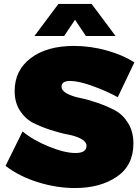

<svg xmlns="http://www.w3.org/2000/svg" viewBox="-20 -943 704 970"><path d="M275 -923H443L564 -761H414L359 -843L304 -761H154ZM575 -452Q516 -484 446.5 -509Q377 -534 334 -534Q291 -534 291 -505Q291 -485 318 -470.5Q345 -456 385 -448Q425 -440 472.5 -423.5Q520 -407 560 -386Q600 -365 627 -321.5Q654 -278 654 -218Q654 -107 570 -50Q486 7 359 7Q266 7 171.5 -22.5Q77 -52 8 -105L94 -279Q147 -235 227 -202.5Q307 -170 361 -170Q417 -170 417 -206Q417 -227 390 -241.5Q363 -256 323 -263.5Q283 -271 235.5 -286.5Q188 -302 148 -322Q108 -342 81 -383.5Q54 -425 54 -483Q54 -588 135.5 -649.5Q217 -711 354 -711Q436 -711 517.5 -688.5Q599 -666 659 -628Z"/></svg>

Font: MontserratBlack
Style: Regular
Weight: 900
Designer: Julieta Ulanovsky
Foundry: Julieta Ulanovsky
Version: Version 4.000